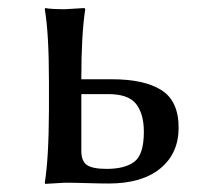

<svg xmlns="http://www.w3.org/2000/svg" viewBox="-20 -452 493 475"><path d="M335.9 -126Q335.9 -169.9 316.9 -194.6Q297.9 -219.2 248 -219.2H181.2V-79.1Q181.2 -53.2 195.1 -43.7Q209 -34.2 244.1 -34.2Q289.1 -34.2 312.5 -52Q335.9 -69.8 335.9 -126ZM181.2 -258.8V-255.9H257.8Q336.9 -255.9 379.4 -229Q421.9 -202.1 421.9 -136.2Q421.9 -72.3 376.5 -35.2Q331.1 2 249 2Q228 2 195.1 1Q162.1 0 141.1 0L91.8 2.9L90.8 0Q100.6 -60.1 101.1 -179.2V-250Q101.1 -369.1 90.8 -429.2L91.8 -432.1Q106 -429.2 141.1 -429.2L189 -432.1L190.9 -429.2Q181.2 -365.7 181.2 -258.8Z"/></svg>

Font: Biolilbert
Style: Regular
Weight: 400
Designer: Philipp H. Poll
Foundry: Philipp H. Poll
Version: Version 1.1.0